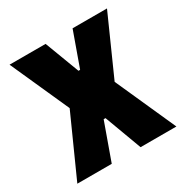

<svg xmlns="http://www.w3.org/2000/svg" viewBox="-126 -612 688 715"><g transform="rotate(-30 218.5 -255.0)"><path d="M6 0 122 -258 9 -510H164L220 -362H227L280 -510H428L316 -259L432 0H278L219 -159H211L154 0Z"/></g></svg>

Font: Saira Condensed ExtraBold
Style: Regular
Weight: 800
Width: 3
Designer: Hector Gatti with collaboration of the Omnibus-Type team
Foundry: Omnibus-Type
Version: Version 1.101